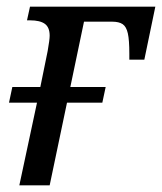

<svg xmlns="http://www.w3.org/2000/svg" viewBox="-20 -556 486 576"><path d="M91 -248H7L17 -295H101L123 -403Q129 -437 129 -449Q129 -474 114.5 -484.5Q100 -495 70 -495H61L70 -536H446L413 -377H368V-395Q368 -436 363.5 -456Q359 -476 348 -483.5Q337 -491 316 -491H232L191 -295H297L287 -248H181L129 0H38Z"/></svg>

Font: Noto Serif Narrow
Style: Italic
Weight: 400
Width: 4
Italic angle: -12°
Designer: Monotype Design Team
Foundry: Monotype Imaging Inc.
Version: Version 1.001